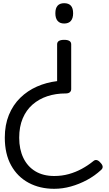

<svg xmlns="http://www.w3.org/2000/svg" viewBox="-20 -535 681 1200"><path d="M381 -286Q403 -286 414 -279Q425 -272 425 -258V22Q425 34 416.5 41.5Q408 49 391 49Q328 49 275.5 66.5Q223 84 183.5 118.5Q144 153 122 205Q100 257 100 326Q100 398 126 452Q152 506 201 535.5Q250 565 319 565Q367 565 410 553Q453 541 491.5 520Q530 499 562 473Q573 463 584.5 465.5Q596 468 607 481Q620 494 621.5 505.5Q623 517 612 527Q572 564 523.5 590Q475 616 423 630.5Q371 645 319 645Q229 645 159 607.5Q89 570 49.5 498.5Q10 427 10 325Q10 246 35.5 183.5Q61 121 106.5 76.5Q152 32 211 6Q270 -20 337 -28V-258Q337 -272 348 -279Q359 -286 381 -286ZM381 -515Q409 -515 423 -499.5Q437 -484 437 -452Q437 -421 423 -404.5Q409 -388 381 -388Q354 -388 340 -404.5Q326 -421 326 -452Q326 -484 340 -499.5Q354 -515 381 -515Z"/></svg>

Font: Playwrite BR
Style: Regular
Weight: 400
Designer: Veronika Burian, José Scaglione
Foundry: TypeTogether
Version: Version 1.002